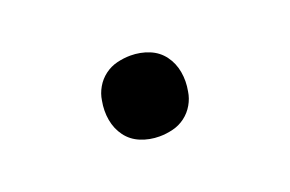

<svg xmlns="http://www.w3.org/2000/svg" viewBox="-40 -532 580 384"><g transform="rotate(-20 250.0 -340.0)"><path d="M250 -254Q229 -254 210.5 -261.5Q192 -269 180.5 -284.5Q169 -300 165.5 -320Q162 -340 166 -361Q168 -375 175.5 -388Q183 -401 195 -410Q207 -419 221.5 -422.5Q236 -426 250 -426Q271 -426 289.5 -418.5Q308 -411 319.5 -395.5Q331 -380 334.5 -360Q338 -340 334 -319Q332 -305 324.5 -292Q317 -279 305 -270Q293 -261 278.5 -257.5Q264 -254 250 -254Z"/></g></svg>

Font: Iosevka Slab Medium
Style: Italic
Weight: 500
Italic angle: -9°
Monospace: yes
Designer: Belleve Invis
Foundry: Belleve Invis
Version: Version 11.1.0; ttfautohint (v1.8.3)